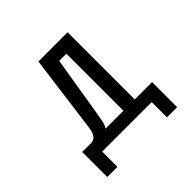

<svg xmlns="http://www.w3.org/2000/svg" viewBox="-163 -673 926 926"><g transform="rotate(-45 300.5 -209.5)"><path d="M420.9 -66.4V-524.4H221.7L168.9 -126C164.1 -88.9 149.9 -69.3 127.4 -66.4H62.5V104.5H131.8V0.5H469.7V104.5H539.1V-66.4ZM221.7 -66.4C225.1 -72.3 228.5 -78.1 231.4 -85C233.4 -89.4 237.8 -108.4 243.2 -141.1L294.9 -455.6H343.8V-66.4Z"/></g></svg>

Font: Tuffy
Style: Regular
Weight: 500
Designer: Thatcher Ulrich, Karoly Barta and Michael Everson
Version: Version 001.270